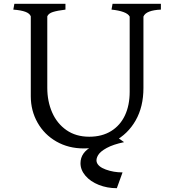

<svg xmlns="http://www.w3.org/2000/svg" viewBox="-20 -770 916 1009"><path d="M661.5 -287.5V-682.8Q654 -697.5 629 -706.6Q604 -715.8 566 -719.5L571.5 -750H825.5V-719.5Q788 -718 764.2 -708.9Q740.5 -699.8 733.8 -682.8V-307.5Q733.8 -208.8 692.8 -137Q651.8 -65.2 580.4 -27.6Q509 10 420.2 10Q340 10 276.5 -26.2Q213 -62.5 177.4 -125.4Q141.8 -188.2 141.8 -264V-684.2Q135.8 -699.8 113 -708.1Q90.2 -716.5 50 -719.5L55.5 -750H324V-719.5Q281.2 -714.2 258.2 -707Q235.2 -699.8 228.5 -684.2V-308.5Q228.5 -237.5 254.1 -179Q279.8 -120.5 329.5 -86Q379.2 -51.5 449.2 -51.5Q516 -51.5 564 -81.2Q612 -111 636.8 -164Q661.5 -217 661.5 -287.5ZM488 81Q495 106 536 121Q577 136 624 136L594 219Q543 219 499 201.5Q455 184 429 153.5Q403 123 403 88Q403 31 465 -1Q527 -33 604 -43L632 -23Q575 -11 541 7.5Q507 26 495.5 45.5Q484 65 488 81Z"/></svg>

Font: TMT Limkin
Style: Regular
Weight: 400
Designer: Gabriel Drozdov
Version: Version 1.000;Glyphs 3.1.2 (3151)